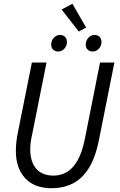

<svg xmlns="http://www.w3.org/2000/svg" viewBox="-20 -989 640 1021"><path d="M255.2 12Q163.1 12 113.7 -41.4Q64.4 -94.9 64.4 -185.9Q64.4 -209.6 66.8 -231.5Q69.2 -253.5 73.9 -278.9L149.5 -656.3H227.3L151.5 -276.6Q146.3 -254.1 143.5 -234.1Q140.8 -214.1 140.8 -195.4Q140.8 -128.8 172.5 -92Q204.1 -55.2 265.5 -55.2Q303 -55.2 335.1 -73.7Q367.2 -92.2 392.2 -135.5Q417.1 -178.7 431.6 -252L511.9 -656.3H588.3L506 -244Q486.9 -148.5 450.8 -92.5Q414.8 -36.6 365 -12.3Q315.2 12 255.2 12ZM289.3 -715Q272.9 -715 262.6 -725.1Q252.2 -735.2 252.2 -752Q252.2 -772.7 266.1 -788Q280 -803.2 299 -803.2Q315.4 -803.2 325.7 -793.3Q336 -783.4 336 -764.9Q336 -745.5 322.3 -730.2Q308.6 -715 289.3 -715ZM472.9 -715Q456.5 -715 446.2 -725.1Q435.9 -735.2 435.9 -752Q435.9 -772.7 449.8 -788Q463.6 -803.2 482.6 -803.2Q499 -803.2 509.4 -793.3Q519.7 -783.4 519.7 -764.9Q519.7 -745.5 506 -730.2Q492.3 -715 472.9 -715ZM399.1 -821.2 307.7 -938.3 365 -968.9 438.1 -842.4Z"/></svg>

Font: SourceCodeVF
Style: Italic
Weight: 200
Italic angle: -11°
Monospace: yes
Designer: Paul D. Hunt, Teo Tuominen
Foundry: Adobe
Version: Version 1.026;hotconv 1.1.0;makeotfexe 2.6.0